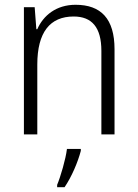

<svg xmlns="http://www.w3.org/2000/svg" viewBox="-20 -562 576 803"><path d="M296 -542C215 -542 161 -497 136 -440H132L125 -532H80V0H136V-292C136 -427 189 -493 288 -493C364 -493 404 -448 404 -349V0H459V-356C459 -484 402 -542 296 -542ZM318 69V61H260C255 103 233 178 219 211V221H250C280 177 306 115 318 69Z"/></svg>

Font: Noto Sans Malayalam SemiCondensed Light
Style: Regular
Weight: 300
Width: 4
Designer: Jelle Bosma - Monotype Design Team
Foundry: Monotype Imaging Inc.
Version: Version 2.104